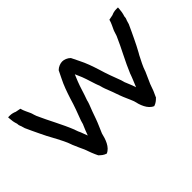

<svg xmlns="http://www.w3.org/2000/svg" viewBox="-95 -930 1237 1237"><g transform="rotate(-45 523.5 -311.5)"><path d="M26 -615 27 -600C28 -584 30 -567 38 -544V-541C38 -534 40 -526 43 -520C47 -513 47 -505 52 -492V-491C66 -461 80 -429 95 -399C109 -370 123 -341 139 -313L146 -301C162 -269 181 -235 192 -201V-200C204 -171 215 -147 228 -119C238 -90 250 -58 264 -30L266 -29C277 -18 289 -7 310 0C352 -17 370 -71 380 -114C392 -144 407 -174 419 -208C430 -241 442 -272 455 -305L461 -323V-324C462 -328 462 -330 465 -338C480 -377 491 -421 507 -461C514 -476 519 -492 526 -507C532 -493 539 -477 546 -461C561 -423 572 -378 588 -338C590 -332 591 -328 592 -324V-323L598 -305C611 -272 623 -241 634 -208C646 -174 661 -146 673 -114C682 -73 700 -17 743 0C764 -7 776 -18 787 -29L789 -30C803 -58 815 -88 825 -119C837 -145 849 -172 861 -200V-201C872 -235 890 -267 907 -301L914 -313C930 -341 944 -370 958 -399C973 -429 987 -461 1001 -491V-492C1006 -505 1006 -513 1010 -520C1013 -526 1015 -534 1015 -541V-544C1022 -565 1025 -584 1026 -600L1027 -615H1011C994 -615 980 -611 967 -605L932 -598C926 -573 913 -551 903 -528V-526L902 -525C899 -514 896 -505 891 -491C857 -412 814 -338 780 -255V-254C776 -241 772 -234 767 -220L746 -169C738 -192 729 -216 719 -239V-240H718C716 -244 714 -257 710 -268C691 -318 673 -365 658 -417C643 -464 629 -505 607 -548L582 -599C566 -615 544 -623 527 -623C510 -623 487 -615 471 -599L446 -548C425 -507 410 -463 395 -417C380 -365 362 -318 343 -268C339 -257 337 -244 335 -240H334V-239C324 -216 315 -194 306 -169C301 -182 296 -197 290 -211V-212C283 -226 278 -238 273 -254V-255C240 -338 197 -412 162 -491C158 -503 153 -515 151 -525L150 -526V-528C140 -551 127 -573 121 -598L86 -605C75 -610 59 -615 42 -615Z"/></g></svg>

Font: SolarCharger
Style: 950
Weight: 900
Designer: Mew Too
Foundry: Cannot Into Space Fonts/KineticPlasma Fonts
Version: Version 1.100